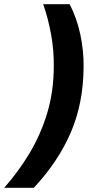

<svg xmlns="http://www.w3.org/2000/svg" viewBox="-86 -743 450 921"><path d="M-66 158Q3 80 56.5 -9.5Q110 -99 141 -202.5Q172 -306 172 -427Q173 -500 159 -578Q145 -656 121 -723H248Q282 -658 299 -579Q316 -500 315 -421Q314 -248 253.5 -107.5Q193 33 76 158Z"/></svg>

Font: Noto Sans Disp ExtBd
Style: Italic
Weight: 800
Italic angle: -12°
Designer: Monotype Design Team
Foundry: Monotype Imaging Inc.
Version: Version 2.000;GOOG;noto-source:20170915:90ef993387c0